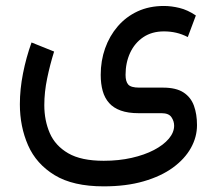

<svg xmlns="http://www.w3.org/2000/svg" viewBox="-20 -394 746 660"><path d="M336.4 246.6Q414.1 246.6 473.9 229.2Q533.7 211.9 574.5 182.1Q615.2 152.3 636.2 114.7Q657.2 77.1 657.2 36.1Q657.2 -1.5 646.7 -30.5Q636.2 -59.6 610.8 -76.2Q585.4 -92.8 540.5 -92.8H458.5Q430.2 -92.8 420.9 -103.3Q411.6 -113.8 411.6 -136.7Q411.6 -178.2 427.2 -212.2Q442.9 -246.1 472.4 -266.1Q502 -286.1 543.5 -286.1Q565.4 -286.1 585.4 -281.5Q605.5 -276.9 625.5 -266.6L653.3 -340.8Q625 -359.9 596.9 -366.7Q568.8 -373.5 543.5 -373.5Q493.2 -373.5 453.1 -355Q413.1 -336.4 384.8 -303.5Q356.4 -270.5 341.3 -227.8Q326.2 -185.1 326.2 -136.7Q326.2 -106 333 -81.5Q339.8 -57.1 355 -40Q370.1 -22.9 395.3 -13.9Q420.4 -4.9 456.5 -4.9H535.6Q560.1 -4.9 569.3 8.8Q578.6 22.5 578.6 38.1Q578.6 61 560.3 82.8Q542 104.5 509.3 121.6Q476.6 138.7 432.4 148.7Q388.2 158.7 336.4 158.7Q258.8 158.7 214.4 132.8Q169.9 106.9 151.1 63.5Q132.3 20 132.3 -32.7Q132.3 -77.1 142.1 -124.5Q151.9 -171.9 166 -216.8L88.4 -248Q69.8 -196.3 59.1 -141.8Q48.3 -87.4 48.3 -35.6Q48.3 41 76.4 105.2Q104.5 169.4 167.7 208Q231 246.6 336.4 246.6Z"/></svg>

Font: Vazirmatn
Style: Regular
Weight: 400
Designer: Saber Rastikerdar
Foundry: Saber Rastikerdar
Version: Version 33.003;September 2, 2022;FontCreator 14.0.0.2862 64-